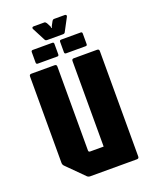

<svg xmlns="http://www.w3.org/2000/svg" viewBox="-166 -1007 877 1098"><g transform="rotate(-20 272.5 -458.0)"><path d="M188.5 0Q176.5 0 168.5 -8.5L68.5 -108.5Q60 -116.5 60 -128.5V-654Q60 -666.5 72.5 -666.5H214Q226.5 -666.5 226.5 -654V-143.5Q226.5 -133.5 236.5 -133.5H318.5V-654Q318.5 -666.5 331 -666.5H472.5Q485 -666.5 485 -654V-12.5Q485 0 472.5 0ZM127 -708Q117 -708 117 -718V-781.5Q117 -791.5 127 -791.5H246Q255 -791.5 255 -781.5V-718Q255 -708 246 -708ZM299.5 -708Q289.5 -708 289.5 -718V-781.5Q289.5 -791.5 299.5 -791.5H418.5Q427.5 -791.5 427.5 -781.5V-718Q427.5 -708 418.5 -708ZM224 -816.5Q213 -816.5 210 -824L169 -903Q166 -908.5 168.5 -912.5Q171 -916.5 177.5 -916.5H242.5Q249 -916.5 255 -907.5L268 -882.5L270 -872.5H273L275.5 -882.5L289 -907.5Q294.5 -916.5 301.5 -916.5H366.5Q373 -916.5 375.5 -912.5Q378 -908.5 375 -903L333 -824Q330 -816.5 319 -816.5Z"/></g></svg>

Font: Jaro
Style: Regular
Weight: 400
Designer: Agyei Archer, Celine Hurka, Mirko Velimirović
Version: Version 1.000